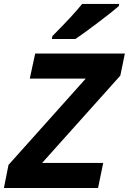

<svg xmlns="http://www.w3.org/2000/svg" viewBox="-49 -945 648 965"><path d="M443.8 0H-29.3L-6.3 -116.2L381.8 -549.8H100.6L127.9 -675.8H578.6L555.7 -564.9L162.6 -126H469.7ZM330.1 -749H211.4L214.4 -763.7Q321.3 -871.1 363.8 -925.3H550.3L547.9 -914.1Q516.1 -886.2 443.1 -831.1Q370.1 -775.9 330.1 -749Z"/></svg>

Font: Cadman
Style: Bold Italic
Weight: 700
Italic angle: -12°
Designer: Paul James MIller
Foundry: High-Logic / Made with FontCreator
Version: Version 2.114;March 28, 2021;FontCreator 13.0.0.2683 64-bit